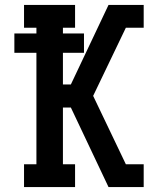

<svg xmlns="http://www.w3.org/2000/svg" viewBox="-20 -755 640 775"><path d="M77 0V-92H127V-542H38V-620H127V-643H77V-735H283V-643H234V-620H319V-542H234V-414H266L418 -735H560V-643H488L356 -368L488 -92H560V0H418L266 -321H234V-92H283V0Z"/></svg>

Font: Iosevka Slab Semibold Extended
Style: Regular
Weight: 600
Width: 7
Monospace: yes
Designer: Belleve Invis
Foundry: Belleve Invis
Version: Version 11.1.0; ttfautohint (v1.8.3)